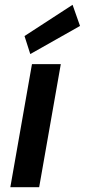

<svg xmlns="http://www.w3.org/2000/svg" viewBox="-20 -779 353 799"><path d="M23 0 113 -512H233L143 0ZM106 -554 82 -629 282 -759 313 -671Z"/></svg>

Font: DM Sans 12pt SemiBold
Style: Italic
Weight: 600
Italic angle: -10°
Version: Version 4.004;gftools[0.9.30]